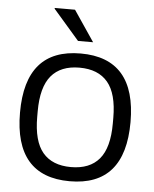

<svg xmlns="http://www.w3.org/2000/svg" viewBox="-53 -767 661 824"><g transform="rotate(5 278.0 -355.5)"><path d="M326.2 -590.8H261.2L148.9 -720.2L149.9 -723.1H236.8ZM277.8 12.2Q40 12.2 40 -263.2Q40 -538.1 277.8 -538.1Q516.1 -538.1 516.1 -263.2Q516.1 12.2 277.8 12.2ZM277.8 -48.8Q358.9 -48.8 399.9 -97.7Q440.9 -146.5 440.9 -251V-274.9Q440.9 -378.9 399.9 -428Q358.9 -477.1 277.8 -477.1Q197.3 -477.1 156.2 -428Q115.2 -378.9 115.2 -274.9V-251Q115.2 -146.5 156.2 -97.7Q197.3 -48.8 277.8 -48.8Z"/></g></svg>

Font: Archivo Light
Style: Regular
Weight: 300
Designer: Hector Gatti
Foundry: Omnibus-Type
Version: Version 2.001